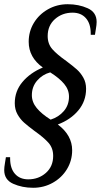

<svg xmlns="http://www.w3.org/2000/svg" viewBox="-30 -690 483 910"><path d="M-10 116Q-10 103 -6.5 83Q-3 63 -2 55H18V61Q18 108 41 134Q64 160 104 160Q153 160 187.5 129.5Q222 99 222 49Q222 12 200 -13Q178 -38 134 -69Q102 -93 84 -109Q66 -125 53 -148Q40 -171 40 -201Q40 -258 76.5 -301.5Q113 -345 173 -370Q106 -418 106 -492Q106 -541 130.5 -581.5Q155 -622 197.5 -646Q240 -670 291 -670Q343 -670 385.5 -651Q428 -632 428 -586Q428 -573 424.5 -553Q421 -533 420 -525H400V-531Q400 -578 377 -604Q354 -630 314 -630Q265 -630 230.5 -599.5Q196 -569 196 -519Q196 -482 218 -457Q240 -432 284 -401Q316 -377 334 -361Q352 -345 365 -322Q378 -299 378 -269Q378 -211 341.5 -167Q305 -123 244 -100Q312 -49 312 22Q312 71 287.5 111.5Q263 152 220.5 176Q178 200 127 200Q75 200 32.5 181Q-10 162 -10 116ZM297 -232Q297 -265 274 -292.5Q251 -320 208 -347Q171 -337 146 -308Q121 -279 121 -239Q121 -206 144 -178Q167 -150 210 -123Q248 -135 272.5 -163.5Q297 -192 297 -232Z"/></svg>

Font: Philosopher
Style: Italic
Weight: 400
Italic angle: -10°
Designer: Jovanny Lemonad
Foundry: Jovanny Lemonad
Version: Version 2.000